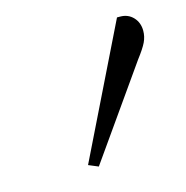

<svg xmlns="http://www.w3.org/2000/svg" viewBox="-58 -757 388 401"><g transform="rotate(-15 136.5 -556.5)"><path d="M88.9 -419.9 227.1 -702.1H233.9Q251 -702.1 262 -690.4Q272.9 -678.7 272.9 -661.1Q272.9 -648.4 267.3 -636.7Q261.7 -625 247.1 -606L109.9 -411.1Z"/></g></svg>

Font: Dihjauti S
Style: Bold Italic
Weight: 700
Italic angle: -9°
Designer: T. Christopher White
Version: Version 3.0.0